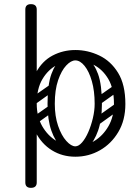

<svg xmlns="http://www.w3.org/2000/svg" viewBox="-20 -746 674 925"><path d="M343 9Q280 9 230 -22Q180 -53 151 -110Q122 -167 122 -245Q122 -338 152.5 -395Q183 -452 233.5 -478.5Q284 -505 343 -505Q403 -505 458.5 -478.5Q514 -452 549 -395Q584 -338 584 -245Q584 -167 550 -110Q516 -53 461.5 -22Q407 9 343 9ZM343 -41Q392 -41 434 -66.5Q476 -92 502.5 -138Q529 -184 529 -246Q529 -319 502 -365Q475 -411 432.5 -433Q390 -455 343 -455Q297 -455 254.5 -433Q212 -411 184.5 -365Q157 -319 157 -246Q157 -184 183.5 -138Q210 -92 252.5 -66.5Q295 -41 343 -41ZM129 159Q102 159 102 133V-700Q102 -726 129 -726Q157 -726 157 -700V133Q157 159 129 159ZM430 -150Q420 -165 434 -174L534 -245Q548 -256 558 -241Q568 -227 555 -217L455 -145Q450 -141 442.5 -142Q435 -143 430 -150ZM446 -255Q437 -269 450 -279L527 -333Q542 -343 551 -329Q562 -314 548 -305L471 -250Q466 -246 458.5 -247Q451 -248 446 -255ZM133 -157Q123 -172 137 -181L214 -235Q229 -245 238 -231Q249 -216 235 -207L158 -152Q152 -148 145 -149Q138 -150 133 -157ZM133 -255Q123 -270 137 -279L214 -333Q229 -343 238 -329Q249 -314 235 -305L158 -250Q152 -246 145 -247Q138 -248 133 -255ZM340 -7Q306 -9 276 -36.5Q246 -64 227.5 -116.5Q209 -169 209 -245Q209 -338 227.5 -389Q246 -440 276 -460.5Q306 -481 340 -481L343 -455Q322 -455 299 -430.5Q276 -406 260 -359.5Q244 -313 244 -246Q244 -186 260 -139.5Q276 -93 299.5 -67Q323 -41 343 -41ZM340 -7 343 -41Q359 -41 375.5 -60Q392 -79 405.5 -110Q419 -141 427.5 -177Q436 -213 436 -246Q436 -308 422.5 -355Q409 -402 387.5 -428.5Q366 -455 343 -455L340 -481Q374 -481 404 -460.5Q434 -440 452.5 -389Q471 -338 471 -245Q471 -169 452.5 -116.5Q434 -64 404 -36.5Q374 -9 340 -7Z"/></svg>

Font: Agu Display Uzo
Style: Regular
Weight: 400
Version: Version 1.103